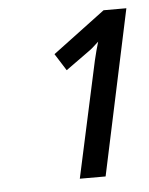

<svg xmlns="http://www.w3.org/2000/svg" viewBox="-40 -878 385 496"><g transform="rotate(-5 153.0 -630.0)"><path d="M147.5 -416 212.9 -716.8Q216.3 -731.4 219.2 -742.2Q222.2 -752.9 225.6 -764.6Q216.8 -756.3 210 -750.5Q203.1 -744.6 197.3 -740.7L138.2 -698.2L110.4 -742.2L246.6 -844.2H305.7L214.4 -416Z"/></g></svg>

Font: Open Sans Condensed Medium
Style: Italic
Weight: 500
Width: 3
Italic angle: -12°
Designer: Monotype Design Team
Foundry: Monotype Imaging Inc.
Version: Version 3.000